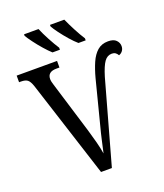

<svg xmlns="http://www.w3.org/2000/svg" viewBox="-165 -1040 980 1148"><g transform="rotate(-20 325.0 -465.5)"><path d="M78 -619Q67 -651 53.5 -661.5Q40 -672 12 -672H0V-714H257V-672H238Q181 -672 181 -626Q181 -618 183 -608.5Q185 -599 189 -587L288 -263Q302 -216 312.5 -176Q323 -136 329 -99Q338 -139 347 -179.5Q356 -220 367 -261L438 -538Q452 -591 470 -632Q488 -673 515 -696.5Q542 -720 583 -720Q618 -720 634 -703.5Q650 -687 650 -666Q650 -649 641 -636.5Q632 -624 617 -619Q611 -630 602 -636.5Q593 -643 579 -643Q550 -643 531 -616.5Q512 -590 493 -527L346 0H277ZM414 -771Q393 -789 368 -817.5Q343 -846 321.5 -875Q300 -904 291 -921V-931H382Q397 -897 419 -855Q441 -813 460 -784V-771ZM249 -771Q229 -789 204 -817.5Q179 -846 157.5 -875Q136 -904 126 -921V-931H218Q232 -897 254.5 -855Q277 -813 296 -784V-771Z"/></g></svg>

Font: Noto Serif SemiCondensed
Style: Regular
Weight: 400
Width: 4
Designer: Monotype Design Team
Foundry: Monotype Imaging Inc.
Version: Version 2.013